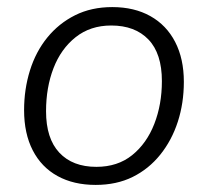

<svg xmlns="http://www.w3.org/2000/svg" viewBox="-20 -514 587 542"><path d="M250 8Q188 8 142.5 -17Q97 -42 72.5 -89.5Q48 -137 48 -203Q48 -262 64.5 -315Q81 -368 113.5 -408Q146 -448 192 -471Q238 -494 297 -494Q359 -494 404.5 -468.5Q450 -443 474.5 -395.5Q499 -348 499 -283Q499 -223 482 -170.5Q465 -118 432.5 -77.5Q400 -37 354.5 -14.5Q309 8 250 8ZM252 -43Q312 -43 353 -76Q394 -109 415.5 -164Q437 -219 437 -285Q437 -363 399 -402.5Q361 -442 294 -442Q235 -442 193.5 -409Q152 -376 131 -321.5Q110 -267 110 -200Q110 -123 147.5 -83Q185 -43 252 -43Z"/></svg>

Font: Nunito ExtraLight Light
Style: Italic
Weight: 300
Italic angle: -9°
Version: Version 3.602